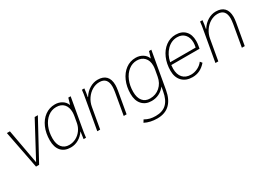

<svg xmlns="http://www.w3.org/2000/svg" viewBox="-6 -1247 3044 2201"><g transform="rotate(-30 1516.0 -146.0)"><path d="M464 -500 192 0H151L54 -500H94L177 -43L422 -500Z M438 -180Q438 -275 470.5 -350Q503 -425 561.5 -467.5Q620 -510 694 -510Q744 -510 784.5 -485.5Q825 -461 841 -418H843L867 -500H898L831 -120Q819 -57 813 0H781Q789 -60 794 -93H792Q760 -45 712 -17.5Q664 10 609 10Q526 10 482 -40Q438 -90 438 -180ZM807 -200 821 -279Q826 -309 826 -331Q826 -399 790.5 -437.5Q755 -476 691 -476Q630 -476 581 -438Q532 -400 504 -333.5Q476 -267 476 -185Q476 -109 510.5 -66.5Q545 -24 607 -24Q655 -24 697.5 -46.5Q740 -69 769 -109.5Q798 -150 807 -200Z M1029 -380Q1043 -453 1047 -500H1079Q1074 -445 1063 -393H1067Q1101 -448 1152.5 -479Q1204 -510 1259 -510Q1331 -510 1369 -471Q1407 -432 1407 -355Q1407 -329 1400 -285L1350 0H1312L1362 -286Q1369 -332 1369 -355Q1369 -476 1263 -476Q1213 -476 1167.5 -449.5Q1122 -423 1090 -376.5Q1058 -330 1048 -272L1000 0H962Z M1966 -500 1880 -13Q1860 100 1798.5 159Q1737 218 1633 218Q1540 218 1469 181L1489 148Q1525 168 1557.5 176Q1590 184 1632 184Q1723 184 1774.5 134.5Q1826 85 1844 -17L1855 -76Q1822 -33 1776.5 -10.5Q1731 12 1678 12Q1598 12 1552 -39Q1506 -90 1506 -180Q1506 -273 1539 -348.5Q1572 -424 1630 -467Q1688 -510 1762 -510Q1812 -510 1852.5 -485.5Q1893 -461 1909 -418H1911L1935 -500ZM1894 -332Q1894 -398 1857.5 -437Q1821 -476 1758 -476Q1698 -476 1649 -437.5Q1600 -399 1572 -332.5Q1544 -266 1544 -184Q1544 -107 1578.5 -64.5Q1613 -22 1677 -22Q1752 -22 1806 -69.5Q1860 -117 1874 -196L1890 -285Q1894 -308 1894 -332Z M2462 -330Q2462 -300 2456 -267L2450 -233H2076Q2073 -209 2073 -185Q2073 -109 2111 -66.5Q2149 -24 2219 -24Q2265 -24 2308.5 -45.5Q2352 -67 2378 -103L2399 -77Q2361 -33 2317 -11.5Q2273 10 2220 10Q2134 10 2084.5 -41Q2035 -92 2035 -180Q2035 -272 2068 -347.5Q2101 -423 2159.5 -466.5Q2218 -510 2291 -510Q2371 -510 2416.5 -462.5Q2462 -415 2462 -330ZM2426 -331Q2426 -397 2390 -436.5Q2354 -476 2293 -476Q2216 -476 2158 -418Q2100 -360 2081 -267H2418L2420 -277Q2426 -306 2426 -331Z M2593 -380Q2607 -453 2611 -500H2643Q2638 -445 2627 -393H2631Q2665 -448 2716.5 -479Q2768 -510 2823 -510Q2895 -510 2933 -471Q2971 -432 2971 -355Q2971 -329 2964 -285L2914 0H2876L2926 -286Q2933 -332 2933 -355Q2933 -476 2827 -476Q2777 -476 2731.5 -449.5Q2686 -423 2654 -376.5Q2622 -330 2612 -272L2564 0H2526Z"/></g></svg>

Font: Sarabun Thin
Style: Italic
Weight: 250
Italic angle: -10°
Designer: Suppakit Chalermlarp | Katatrad Co.,Ltd.
Foundry: Cadson Demak Co.,Ltd.
Version: Version 1.000; ttfautohint (v1.6)